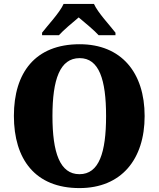

<svg xmlns="http://www.w3.org/2000/svg" viewBox="-20 -951 810 981"><path d="M195 -784V-771H281C301 -794 353 -838 382 -862C410 -839 467 -791 484 -771H570V-784C541 -822 480 -886 460 -931H305C285 -886 224 -822 195 -784ZM386 10C600 10 719 -137 719 -358C719 -580 600 -725 387 -725C160 -725 51 -580 51 -359C51 -137 160 10 386 10ZM386 -61C286 -61 248 -171 248 -358C248 -545 286 -654 387 -654C486 -654 522 -545 522 -358C522 -171 486 -61 386 -61Z"/></svg>

Font: Noto Serif Tamil SemiCondensed Black
Style: Italic
Weight: 900
Width: 4
Italic angle: -12°
Designer: Indian Type Foundry, Tom Grace, and the Monotype Design Team
Foundry: Monotype Imaging Inc.
Version: Version 2.003